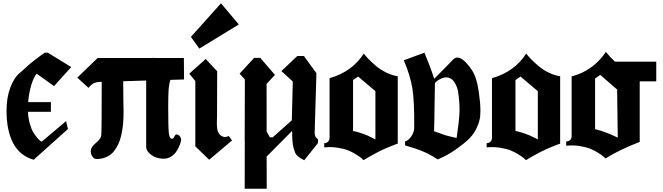

<svg xmlns="http://www.w3.org/2000/svg" viewBox="-20 -960 4010 1162"><path d="M411.1 -554.2 307.1 -439Q244.6 -483.4 201.7 -514.2Q182.6 -490.7 168.7 -443.4Q154.8 -396 150.4 -341.8H288.1V-283.2H149.4Q150.9 -245.1 160.2 -212.2Q169.4 -179.2 181.2 -159.9Q192.9 -140.6 204.6 -126.7Q216.3 -112.8 224.1 -107.4L231.9 -102.1L379.9 -227.1L391.1 -179.2L184.1 6.8Q101.1 -16.1 60.3 -92.5Q19.5 -168.9 19.5 -290.5Q19.5 -369.1 42.5 -430.2Q65.4 -491.2 101.1 -520Q102.5 -521.5 115 -531.7Q127.4 -542 137.2 -551.8Q152.8 -567.4 181.4 -589.8Q210 -612.3 230.5 -627L251 -641.1H269Z M970.7 0.5Q926.8 0.5 895.8 -22.2Q864.7 -44.9 864.7 -71.8V-472.7L725.6 -468.3Q726.6 -382.3 726.6 -352.1Q726.6 -346.7 727.1 -326.7Q727.5 -306.6 727.8 -290Q728 -273.4 727.1 -247.1Q726.1 -220.7 723.6 -199Q721.2 -177.2 715.8 -150.9Q710.4 -124.5 702.6 -103.8Q694.8 -83 682.1 -62.3Q669.4 -41.5 653.3 -27.8Q637.2 -14.2 614.3 -5.9Q591.3 2.4 564 2.4Q549.3 2.4 539.3 -12.2Q529.3 -26.9 529.3 -44.4Q529.3 -58.6 538.6 -71.8Q547.9 -85 559.3 -94Q570.8 -103 581.1 -115.7Q591.3 -128.4 592.8 -141.1Q595.7 -171.9 595.7 -464.8Q564 -464.4 548.3 -456.8Q532.7 -449.2 515.6 -428.2L447.8 -490.2L570.8 -608.9H617.7H722.7H899.9L908.7 -610.8Q909.2 -610.4 909.9 -609.9Q910.6 -609.4 911.1 -608.9H1092.8L1093.8 -479L1011.2 -476.6Q1002.4 -448.7 1000.2 -413.6Q998 -378.4 998 -312Q998 -194.3 1001.5 -157.2Q1004.9 -120.1 1021 -120.1Q1028.8 -120.1 1035.2 -133.3Q1041.5 -146.5 1048.3 -146.5Q1058.6 -146.5 1067.4 -136.2Q1076.2 -126 1076.2 -112.8Q1076.2 -109.9 1073.2 -99.1Q1070.3 -88.4 1062.7 -71Q1055.2 -53.7 1043.9 -38.1Q1032.7 -22.5 1013.4 -11Q994.1 0.5 970.7 0.5Z M1425.3 -812 1186.5 -666 1135.3 -736.8 1317.4 -939.9ZM1162.1 -469.2V-74.2L1246.1 6.8L1384.3 -109.9L1364.3 -137.2Q1348.6 -128.4 1333.5 -131.8Q1320.8 -134.8 1311.5 -144Q1301.8 -153.8 1296.9 -169.4Q1293.9 -178.7 1293 -198.2Q1292 -203.1 1292.7 -227.5Q1293.5 -252 1293.5 -256.8L1294.4 -528.8L1225.1 -603L1125.5 -514.2Z M1746.1 -231.9Q1752 -465.8 1752 -466.8L1683.1 -529.8L1779.3 -621.1H1819.3L1895 -517.1L1884.3 -154.8Q1885.3 -128.4 1904.3 -117.2V-94.2L1821.3 9.8Q1805.7 1.5 1798.3 -2.9Q1791 -7.3 1780.5 -16.6Q1770 -25.9 1765.6 -36.9Q1761.2 -47.9 1756.3 -65.7Q1751.5 -83.5 1749.8 -108.4Q1748 -133.3 1748 -168L1593.8 -12.7L1594.2 182.1H1460.9L1461.4 -107.4L1460.9 -107.9L1461.9 -479L1430.2 -514.2L1518.1 -609.9H1555.2L1644 -506.8L1593.3 -452.1L1593.8 -164.1L1613.3 -128.9H1630.4Z M2252 -408.2 2147.5 -496.6 2116.7 -475.6V-167.5Q2143.1 -162.1 2167.2 -153.8Q2191.4 -145.5 2204.6 -139.6Q2217.8 -133.8 2232.9 -126Q2248 -118.2 2252 -116.7ZM1974.6 -126.5V-486.8Q2110.8 -525.4 2181.6 -635.7Q2194.3 -619.6 2210.9 -602.3Q2227.5 -585 2254.6 -561.8Q2281.7 -538.6 2316.7 -521.2Q2351.6 -503.9 2387.2 -498.5V-90.8Q2384.3 -89.8 2371.6 -85.2Q2358.9 -80.6 2354.5 -78.6Q2350.1 -76.7 2337.6 -71.8Q2325.2 -66.9 2317.6 -63.5Q2310.1 -60.1 2296.9 -54.2Q2283.7 -48.3 2272.2 -42.2Q2260.7 -36.1 2245.8 -28.3Q2231 -20.5 2214.6 -11Q2198.2 -1.5 2180.2 9.3Q2173.8 2.9 2166.3 -3.7Q2158.7 -10.3 2135.3 -25.1Q2111.8 -40 2086.7 -50Q2061.5 -60.1 2022.2 -66.2Q1982.9 -72.3 1942.4 -67.9V-93.8Q1956.5 -93.8 1965.6 -102.5Q1974.6 -111.3 1974.6 -126.5Z M2612.3 -458Q2610.8 -415 2609.9 -313.7Q2608.9 -212.4 2606.9 -166Q2664.1 -145 2673.8 -142.1Q2711.9 -131.3 2743.7 -125Q2759.3 -231 2761 -284.7Q2762.7 -338.4 2752 -407.2Q2748.5 -430.2 2733.6 -457Q2718.8 -483.9 2693.8 -490.2Q2668 -496.6 2635.7 -477.1Q2625 -470.7 2612.3 -458ZM2607.9 -483.4Q2703.1 -578.6 2721.7 -599.1Q2731 -608.4 2740.7 -610.8Q2754.4 -613.8 2770.5 -605Q2786.6 -596.2 2799.8 -581.8Q2813 -567.4 2821 -556.9Q2829.1 -546.4 2833 -540Q2864.7 -496.6 2877.9 -401.9Q2883.3 -360.4 2885.3 -339.6Q2887.2 -318.8 2887.5 -287.6Q2887.7 -256.3 2881.6 -231.4Q2875.5 -206.5 2862.8 -181.2Q2857.4 -170.4 2850.8 -160.2Q2844.2 -149.9 2838.4 -142.1Q2832.5 -134.3 2823.2 -124.8Q2814 -115.2 2808.6 -110.1Q2803.2 -105 2791.5 -95.7Q2779.8 -86.4 2775.4 -83Q2771 -79.6 2757.6 -69.6Q2744.1 -59.6 2740.7 -57.1Q2686.5 -18.6 2628.9 4.9Q2566.9 -37.6 2490.7 -62L2431.6 -80.1V-105Q2443.8 -106.9 2456.1 -118.9Q2468.3 -130.9 2475.6 -145Q2486.8 -167 2486.8 -188Q2488.3 -348.1 2475.6 -425.8Q2462.9 -503.4 2423.8 -595.2L2548.8 -641.1Q2584 -557.1 2607.9 -483.4Z M3234.9 -408.2 3130.4 -496.6 3099.6 -475.6V-167.5Q3126 -162.1 3150.1 -153.8Q3174.3 -145.5 3187.5 -139.6Q3200.7 -133.8 3215.8 -126Q3231 -118.2 3234.9 -116.7ZM2957.5 -126.5V-486.8Q3093.8 -525.4 3164.6 -635.7Q3177.2 -619.6 3193.8 -602.3Q3210.4 -585 3237.5 -561.8Q3264.6 -538.6 3299.6 -521.2Q3334.5 -503.9 3370.1 -498.5V-90.8Q3367.2 -89.8 3354.5 -85.2Q3341.8 -80.6 3337.4 -78.6Q3333 -76.7 3320.6 -71.8Q3308.1 -66.9 3300.5 -63.5Q3293 -60.1 3279.8 -54.2Q3266.6 -48.3 3255.1 -42.2Q3243.7 -36.1 3228.8 -28.3Q3213.9 -20.5 3197.5 -11Q3181.2 -1.5 3163.1 9.3Q3156.7 2.9 3149.2 -3.7Q3141.6 -10.3 3118.2 -25.1Q3094.7 -40 3069.6 -50Q3044.4 -60.1 3005.1 -66.2Q2965.8 -72.3 2925.3 -67.9V-93.8Q2939.5 -93.8 2948.5 -102.5Q2957.5 -111.3 2957.5 -126.5Z M3718.8 -127 3714.8 -418 3612.8 -506.8 3581.5 -484.9V-178.2Q3613.8 -170.9 3648.4 -157.5Q3683.1 -144 3700.9 -135.3Q3718.8 -126.5 3718.8 -127ZM3851.6 -101.1Q3732.4 -55.7 3644.5 -1Q3638.7 -6.8 3631.6 -13.2Q3624.5 -19.5 3600.8 -34.7Q3577.1 -49.8 3552.2 -59.8Q3527.3 -69.8 3487.8 -76.2Q3448.2 -82.5 3406.7 -78.1V-104Q3420.9 -104 3429.7 -111.8Q3439.5 -120.6 3439.5 -137.2V-497.1Q3480 -508.8 3505.4 -521.5Q3593.3 -564.5 3646.5 -646Q3670.4 -615.7 3702.1 -586.9H3951.7V-467.8H3851.6Z"/></svg>

Font: KJV1611
Style: Regular
Weight: 400
Version: Version 3.6.1